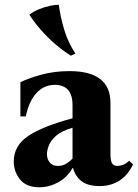

<svg xmlns="http://www.w3.org/2000/svg" viewBox="-20 -775 581 810"><path d="M146 15Q91 15 64.5 -18Q38 -51 38 -94Q38 -160 98.5 -201Q159 -242 286 -276V-329Q286 -376 266.5 -396.5Q247 -417 212 -417Q164 -417 132.5 -381Q101 -345 89 -284H66V-428Q100 -445 154.5 -460Q209 -475 273 -475Q446 -475 446 -341V-123Q446 -100 452 -87.5Q458 -75 476 -75Q486 -75 498.5 -79.5Q511 -84 525 -97L541 -81Q519 -35 483 -12.5Q447 10 401 10Q352 10 325.5 -9.5Q299 -29 288 -66H286Q263 -26 225 -5.5Q187 15 146 15ZM224 -75Q244 -75 259.5 -84.5Q275 -94 286 -106V-236Q240 -223 216.5 -202Q193 -181 185.5 -160Q178 -139 178 -125Q178 -104 190 -89.5Q202 -75 224 -75ZM228 -755Q235 -703 251 -649.5Q267 -596 298 -549L279 -540Q247 -560 213.5 -588.5Q180 -617 151.5 -650Q123 -683 104 -713Q120 -726 143 -735.5Q166 -745 189 -750Q212 -755 228 -755Z"/></svg>

Font: Bona Nova SC
Style: Bold
Weight: 700
Designer: Mateusz Machalski
Foundry: Capitalics
Version: Version 4.001; ttfautohint (v1.8.4.7-5d5b)